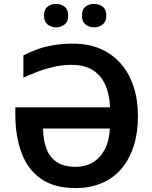

<svg xmlns="http://www.w3.org/2000/svg" viewBox="-20 -947 775 977"><path d="M344 -617Q296 -617 251.5 -606.5Q207 -596 168.5 -581Q130 -566 99 -552V-665Q128 -680 164.5 -694Q201 -708 248 -716.5Q295 -725 352 -725Q429 -725 490 -699Q551 -673 594 -624Q637 -575 659.5 -507Q682 -439 682 -356Q682 -272 660.5 -204.5Q639 -137 598.5 -89Q558 -41 498.5 -15.5Q439 10 364 10Q257 10 189.5 -36.5Q122 -83 90 -168Q58 -253 58 -366V-401H540Q537 -469 515 -517Q493 -565 451 -591Q409 -617 344 -617ZM365 -98Q414 -98 452 -120.5Q490 -143 513 -186.5Q536 -230 539 -293H199Q200 -232 217 -188.5Q234 -145 270 -121.5Q306 -98 365 -98ZM204 -867Q204 -899 222 -913Q240 -927 266 -927Q290 -927 308.5 -913Q327 -899 327 -867Q327 -837 308.5 -822.5Q290 -808 266 -808Q240 -808 222 -822.5Q204 -837 204 -867ZM397 -867Q397 -899 415 -913Q433 -927 458 -927Q484 -927 502.5 -913Q521 -899 521 -867Q521 -837 502.5 -822.5Q484 -808 458 -808Q433 -808 415 -822.5Q397 -837 397 -867Z"/></svg>

Font: Noto Sans Display SemiBold
Style: Regular
Weight: 600
Designer: Monotype Design Team
Foundry: Monotype Imaging Inc.
Version: Version 2.003